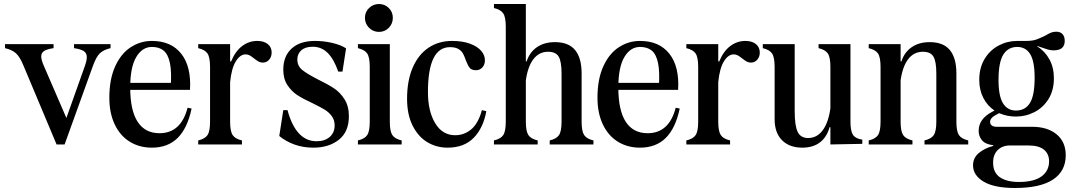

<svg xmlns="http://www.w3.org/2000/svg" viewBox="-20 -720 5350 957"><path d="M5 -480V-500H78H145H247V-480Q214 -475 200 -466Q186 -457 185.5 -440Q185 -423 198 -393L329 -90H296L403 -391Q414 -422 412.5 -439.5Q411 -457 396.5 -466Q382 -475 349 -480V-500H451H458H531V-480Q496 -472 477.5 -454Q459 -436 443 -391L302 0H262L97 -393Q79 -437 59.5 -454.5Q40 -472 5 -480Z M525 -233Q525 -325 554 -389Q583 -453 631.5 -484.5Q680 -516 737 -516Q833 -516 883.5 -452Q934 -388 927 -272H597V-307H856L831 -287Q836 -362 827 -405.5Q818 -449 796 -467.5Q774 -486 737 -486Q689 -486 659 -435.5Q629 -385 629 -284Q629 -170 666 -113Q703 -56 775 -56Q882 -56 915 -183L935 -179Q914 -80 865 -32Q816 16 737 16Q675 16 627 -13.5Q579 -43 552 -99.5Q525 -156 525 -233Z M1105 -414H1132Q1153 -465 1187 -490.5Q1221 -516 1262 -516Q1295 -516 1314.5 -500.5Q1334 -485 1334 -458Q1334 -437 1321.5 -422.5Q1309 -408 1290 -408Q1278 -408 1269 -413Q1260 -418 1246 -429Q1232 -440 1223.5 -444.5Q1215 -449 1204 -449Q1177 -449 1155.5 -414.5Q1134 -380 1127 -311H1105ZM968 0V-20Q1002 -28 1014.5 -47Q1027 -66 1027 -114V-386Q1027 -434 1014.5 -453Q1002 -472 968 -480V-500H1041H1127V-114Q1127 -66 1139.5 -47Q1152 -28 1186 -20V0H1113H1041Z M1372 -42 1392 -171H1413Q1455 -16 1558 -16Q1599 -16 1623.5 -37.5Q1648 -59 1648 -95Q1648 -122 1633.5 -141.5Q1619 -161 1597.5 -174Q1576 -187 1537 -206Q1491 -227 1462 -246Q1433 -265 1412.5 -296Q1392 -327 1392 -373Q1392 -440 1433.5 -478Q1475 -516 1550 -516Q1594 -516 1636.5 -506Q1679 -496 1705 -479L1687 -363H1666Q1644 -426 1613 -456.5Q1582 -487 1539 -487Q1501 -487 1481.5 -469Q1462 -451 1462 -424Q1462 -391 1487 -371Q1512 -351 1565 -324Q1614 -300 1644.5 -280Q1675 -260 1697 -225.5Q1719 -191 1719 -141Q1719 -63 1669 -23.5Q1619 16 1542 16Q1491 16 1448 0.5Q1405 -15 1372 -42Z M1764 0V-20Q1798 -28 1810.5 -47Q1823 -66 1823 -114V-386Q1823 -434 1810.5 -453Q1798 -472 1764 -480V-500H1837H1923V-114Q1923 -66 1935.5 -47Q1948 -28 1982 -20V0H1909H1837ZM1799 -631Q1799 -660 1819.5 -680Q1840 -700 1869 -700Q1898 -700 1918 -680Q1938 -660 1938 -631Q1938 -602 1918 -581.5Q1898 -561 1869 -561Q1840 -561 1819.5 -581.5Q1799 -602 1799 -631Z M2009 -228Q2009 -319 2037.5 -384Q2066 -449 2116.5 -482.5Q2167 -516 2233 -516Q2285 -516 2322 -502.5Q2359 -489 2378 -467Q2397 -445 2397 -420Q2397 -398 2384.5 -384Q2372 -370 2352 -370Q2331 -370 2321.5 -381.5Q2312 -393 2302 -419Q2295 -440 2287.5 -453.5Q2280 -467 2264.5 -476Q2249 -485 2223 -485Q2113 -485 2113 -261Q2113 -166 2149 -106Q2185 -46 2249 -46Q2294 -46 2329 -75.5Q2364 -105 2382 -171L2404 -166Q2389 -82 2341 -33Q2293 16 2211 16Q2156 16 2110.5 -11Q2065 -38 2037 -93Q2009 -148 2009 -228Z M2442 0V-20Q2476 -28 2488.5 -47Q2501 -66 2501 -114V-586Q2501 -634 2488.5 -653Q2476 -672 2442 -680V-700H2515H2601V-114Q2601 -66 2613.5 -47Q2626 -28 2660 -20V0H2587H2515ZM2720 0V-20Q2754 -28 2766.5 -47Q2779 -66 2779 -114V-353Q2779 -414 2764.5 -438Q2750 -462 2712 -462Q2666 -462 2637.5 -423.5Q2609 -385 2600 -312H2579V-414H2605Q2620 -460 2656.5 -485Q2693 -510 2746 -510Q2814 -510 2846.5 -470.5Q2879 -431 2879 -354V-114Q2879 -66 2891.5 -47Q2904 -28 2938 -20V0H2865H2793Z M2958 -233Q2958 -325 2987 -389Q3016 -453 3064.5 -484.5Q3113 -516 3170 -516Q3266 -516 3316.5 -452Q3367 -388 3360 -272H3030V-307H3289L3264 -287Q3269 -362 3260 -405.5Q3251 -449 3229 -467.5Q3207 -486 3170 -486Q3122 -486 3092 -435.5Q3062 -385 3062 -284Q3062 -170 3099 -113Q3136 -56 3208 -56Q3315 -56 3348 -183L3368 -179Q3347 -80 3298 -32Q3249 16 3170 16Q3108 16 3060 -13.5Q3012 -43 2985 -99.5Q2958 -156 2958 -233Z M3538 -414H3565Q3586 -465 3620 -490.5Q3654 -516 3695 -516Q3728 -516 3747.5 -500.5Q3767 -485 3767 -458Q3767 -437 3754.5 -422.5Q3742 -408 3723 -408Q3711 -408 3702 -413Q3693 -418 3679 -429Q3665 -440 3656.5 -444.5Q3648 -449 3637 -449Q3610 -449 3588.5 -414.5Q3567 -380 3560 -311H3538ZM3401 0V-20Q3435 -28 3447.5 -47Q3460 -66 3460 -114V-386Q3460 -434 3447.5 -453Q3435 -472 3401 -480V-500H3474H3560V-114Q3560 -66 3572.5 -47Q3585 -28 3619 -20V0H3546H3474Z M3841 -126V-386Q3841 -434 3828.5 -453Q3816 -472 3782 -480V-500H3855H3941V-167Q3941 -93 3956 -62.5Q3971 -32 4008 -32Q4053 -32 4082 -72.5Q4111 -113 4120 -188H4141V-86H4115Q4101 -36 4066.5 -10Q4032 16 3979 16Q3915 16 3878 -21Q3841 -58 3841 -126ZM4060 -480V-500H4133H4219V-115Q4219 -67 4231.5 -48Q4244 -29 4278 -24V-3L4119 0V-386Q4119 -434 4106.5 -453Q4094 -472 4060 -480Z M4310 0V-20Q4344 -28 4356.5 -47Q4369 -66 4369 -114V-386Q4369 -434 4356.5 -453Q4344 -472 4310 -480V-500H4383H4469V-114Q4469 -66 4481.5 -47Q4494 -28 4528 -20V0H4455H4383ZM4588 0V-20Q4622 -28 4634.5 -47Q4647 -66 4647 -114V-353Q4647 -414 4632.5 -438Q4618 -462 4580 -462Q4534 -462 4505.5 -423.5Q4477 -385 4468 -312H4447V-414H4473Q4488 -460 4524.5 -485Q4561 -510 4614 -510Q4682 -510 4714.5 -470.5Q4747 -431 4747 -354V-114Q4747 -66 4759.5 -47Q4772 -28 4806 -20V0H4733H4661Z M4830 104Q4830 67 4858.5 43Q4887 19 4931 7V4Q4891 -1 4874.5 -21Q4858 -41 4858 -68Q4858 -127 4924 -162L4937 -169Q4902 -192 4881.5 -231.5Q4861 -271 4861 -322Q4861 -382 4887.5 -426Q4914 -470 4957.5 -493Q5001 -516 5050 -516H5051H5095Q5126 -516 5145.5 -523Q5165 -530 5191 -543Q5208 -553 5219 -557.5Q5230 -562 5245 -562Q5265 -562 5276 -550Q5287 -538 5287 -516Q5287 -493 5273.5 -481Q5260 -469 5230 -469Q5217 -469 5203.5 -473Q5190 -477 5176 -482L5150 -491V-489Q5188 -465 5210.5 -424.5Q5233 -384 5233 -330Q5233 -270 5206.5 -227Q5180 -184 5136.5 -161.5Q5093 -139 5043 -139Q5000 -139 4960 -156L4940 -145Q4915 -131 4915 -112Q4915 -101 4923.5 -94.5Q4932 -88 4949 -88H5125Q5201 -88 5246.5 -50.5Q5292 -13 5292 54Q5292 133 5228.5 175Q5165 217 5039 217Q4936 217 4883 185.5Q4830 154 4830 104ZM5209 84Q5209 47 5183.5 26Q5158 5 5105 5H5015Q4976 5 4953 28Q4930 51 4930 90Q4930 141 4964.5 164Q4999 187 5058 187Q5133 187 5171 159.5Q5209 132 5209 84ZM5137 -333Q5137 -414 5115 -450Q5093 -486 5050 -486Q5005 -486 4981 -448Q4957 -410 4957 -321Q4957 -241 4979.5 -205Q5002 -169 5044 -169Q5090 -169 5113.5 -206.5Q5137 -244 5137 -333Z"/></svg>

Font: RL Madena Variable
Style: Regular
Weight: 400
Designer: I Kadek Wantara Putra
Foundry: Roughlines ID
Version: Version 1.000;Glyphs 3.1.2 (3151)